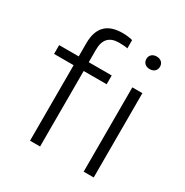

<svg xmlns="http://www.w3.org/2000/svg" viewBox="-157 -801 892 927"><g transform="rotate(30 289.0 -337.0)"><path d="M192 0V-421H320V-470H192V-540C192 -597 219 -625 272 -625C288 -625 309 -624 320 -621V-667C308 -671 284 -674 264 -674C180 -674 136 -632 136 -543V-470H27V-421H136V0ZM491 0V-470H435V0ZM463 -588C486 -588 501 -602 501 -623C501 -644 486 -658 463 -658C440 -658 425 -644 425 -623C425 -602 440 -588 463 -588Z"/></g></svg>

Font: Gantari Light
Style: Regular
Weight: 300
Designer: Anugrah Pasau
Foundry: Lafontype
Version: Version 1.000